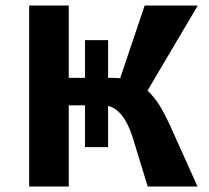

<svg xmlns="http://www.w3.org/2000/svg" viewBox="-20 -678 760 698"><path d="M517 0 467 -163Q456 -202 440.5 -231.5Q425 -261 403.5 -278Q382 -295 354 -295H211V-395H388Q435 -395 469 -379.5Q503 -364 527 -338Q551 -312 568.5 -280.5Q586 -249 600 -218L698 0ZM86 0V-658H230V0ZM394 -326 506 -658H699L503 -326ZM373 -143H289V-532H373Z"/></svg>

Font: Ysabeau Office ExtraBold
Style: Regular
Weight: 800
Designer: Christian Thalmann (Catharsis Fonts)
Version: Version 2.001;gftools[0.9.30]; featfreeze: tnum,lnum,ss02